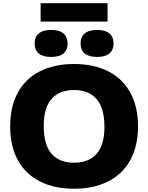

<svg xmlns="http://www.w3.org/2000/svg" viewBox="-20 -1140 903 1170"><path d="M42 -370Q42 -492 89.5 -577.2Q137 -662.5 224.5 -706.2Q312 -750 431.5 -750Q551 -750 638.5 -706Q726 -662 773.5 -576.5Q821 -491 821 -370Q821 -249 773.5 -163.5Q726 -78 638.2 -34Q550.5 10 431.5 10Q312 10 224.5 -33.8Q137 -77.5 89.5 -162.8Q42 -248 42 -370ZM616.5 -366.5Q616.5 -480.5 568.8 -536Q521 -591.5 431.5 -591.5Q342.5 -591.5 294.5 -537.8Q246.5 -484 246.5 -373.5Q246.5 -258 293.8 -203.2Q341 -148.5 431.5 -148.5Q521 -148.5 568.8 -202.8Q616.5 -257 616.5 -366.5ZM191 -875Q191 -914.5 216.2 -936Q241.5 -957.5 291.5 -957.5Q342 -957.5 367 -936Q392 -914.5 392 -875Q392 -835.5 367 -814.2Q342 -793 291.5 -793Q241.5 -793 216.2 -814.2Q191 -835.5 191 -875ZM471 -875Q471 -914.5 496 -936Q521 -957.5 571.5 -957.5Q621.5 -957.5 646.8 -936Q672 -914.5 672 -875Q672 -835.5 646.8 -814.2Q621.5 -793 571.5 -793Q521 -793 496 -814.2Q471 -835.5 471 -875ZM227.5 -1008.5V-1120.5H635.5V-1008.5Z"/></svg>

Font: Encode Sans Semi Expanded ExBd
Style: Regular
Weight: 800
Width: 6
Designer: Multiple Designers
Foundry: Impallari Type
Version: Version 2.000